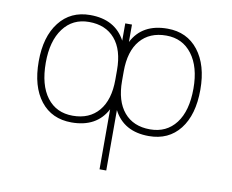

<svg xmlns="http://www.w3.org/2000/svg" viewBox="-81 -639 1162 963"><g transform="rotate(10 500.0 -158.0)"><path d="M125 -261.7Q125 -147.5 172.4 -85Q219.7 -22.5 303.7 -22.5Q388.7 -22.5 436 -78.6Q483.4 -134.8 483.4 -237.3V-286.1Q483.4 -389.6 436 -444.8Q388.7 -500 303.7 -500Q220.7 -500 172.9 -436Q125 -372.1 125 -261.7ZM877 -261.7Q877 -372.1 828.6 -436Q780.3 -500 697.3 -500Q612.3 -500 564.9 -444.3Q517.6 -388.7 517.6 -286.1V-237.3Q517.6 -134.8 564.9 -78.6Q612.3 -22.5 697.3 -22.5Q781.2 -22.5 829.1 -85Q877 -147.5 877 -261.7ZM517.6 218.8H483.4V-86.9Q431.6 11.7 303.7 11.7Q203.1 11.7 146 -61Q88.9 -133.8 88.9 -261.7Q88.9 -387.7 146.5 -461.4Q204.1 -535.2 303.7 -535.2Q430.7 -535.2 483.4 -436.5V-524.4H517.6V-435.5Q568.4 -535.2 697.3 -535.2Q796.9 -535.2 854.5 -461.4Q912.1 -387.7 912.1 -261.7Q912.1 -133.8 855 -61Q797.9 11.7 697.3 11.7Q569.3 11.7 517.6 -88.9Z"/></g></svg>

Font: Gen Shin Gothic Monospace ExtraLight
Style: Regular
Weight: 200
Designer: [Source Han Sans]
Ryoko NISHIZUKA  (kana & ideographs); Paul D. Hunt (Latin, Greek & Cyrillic); Wenlong ZHANG  (bopomofo
Version: Version 1.002.20150607